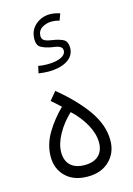

<svg xmlns="http://www.w3.org/2000/svg" viewBox="-129 -928 692 999"><g transform="rotate(-15 216.5 -428.5)"><path d="M216.3 5.4C265.6 5.4 304.7 -8.8 334 -37.6C363.3 -66.4 377.9 -102.5 377.9 -147C377.9 -202.1 358.9 -256.3 321.3 -309.6C283.7 -362.8 232.4 -416 167.5 -469.2L130.4 -424.8C147.9 -410.6 162.6 -396.5 179.7 -380.4C146 -347.7 116.7 -311 92.3 -270.5C67.9 -229.5 55.7 -187 55.7 -143.6C55.7 -100.1 69.8 -64.5 98.6 -36.6C127 -8.8 166 5.4 216.3 5.4ZM216.3 -56.6C147.5 -56.6 114.3 -94.7 114.3 -151.4C114.3 -182.1 124 -214.8 143.1 -249C162.1 -283.2 186.5 -314 216.3 -341.8C246.6 -314 271 -282.7 290 -249C308.6 -214.8 317.9 -182.1 317.9 -151.4C317.9 -94.7 285.2 -56.6 216.3 -56.6ZM161.1 -575.2C235.4 -575.2 300.3 -604.5 300.3 -665.5C300.3 -689.5 292.5 -705.6 276.9 -712.9C260.7 -720.2 242.7 -725.6 222.7 -728C189.9 -733.4 166.5 -738.3 166.5 -764.2C166.5 -783.2 174.3 -797.9 189.9 -808.1C205.6 -817.9 223.1 -822.8 243.2 -822.8C255.9 -822.8 269.5 -820.8 283.7 -816.4L296.9 -852.1C278.3 -858.4 260.7 -861.8 243.7 -861.8C212.9 -861.8 187 -852.1 165 -833C143.1 -814 131.8 -788.1 131.8 -755.9C131.8 -732.9 139.2 -717.8 154.3 -710.4C169.4 -702.6 186.5 -697.3 205.6 -693.8C239.3 -689.5 264.6 -684.6 264.6 -661.6C264.6 -625.5 211.9 -613.3 165 -613.3C147 -613.3 130.4 -614.7 115.2 -617.7L106.9 -579.6C124.5 -577.1 143.6 -575.2 161.1 -575.2Z"/></g></svg>

Font: Estedad Light
Style: Regular
Weight: 300
Designer: Amin Abedi
Version: Version 7.3